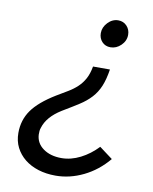

<svg xmlns="http://www.w3.org/2000/svg" viewBox="-81 -773 668 839"><g transform="rotate(10 252.5 -353.0)"><path d="M165 -340Q192 -356 214.5 -369.5Q237 -383 254.5 -399.5Q272 -416 284 -438Q296 -460 302 -493H377Q370 -448 357.5 -418Q345 -388 324 -365Q303 -342 272.5 -322.5Q242 -303 200 -278Q139 -240 124 -190Q121 -182 120.5 -174.5Q120 -167 120 -159Q122 -121 154 -98Q186 -75 235 -75Q277 -75 318.5 -96Q360 -117 394 -153Q409 -142 423.5 -131Q438 -120 453 -109Q407 -54 346.5 -24.5Q286 5 223 5Q181 5 146 -6Q111 -17 85.5 -37.5Q60 -58 45.5 -86.5Q31 -115 31 -151Q31 -208 62 -252Q93 -296 165 -340ZM362 -589Q339 -589 324.5 -604.5Q310 -620 310 -643Q310 -669 330 -690Q350 -711 376 -711Q399 -711 414 -695Q429 -679 429 -656Q429 -629 408.5 -609Q388 -589 362 -589Z"/></g></svg>

Font: Rosa Sans
Style: Italic
Weight: 400
Italic angle: -12°
Designer: Pentagram / MCKL
Foundry: Pentagram / MCKL
Version: Version 1.005;September 16, 2019;FontCreator 11.5.0.2425 64-